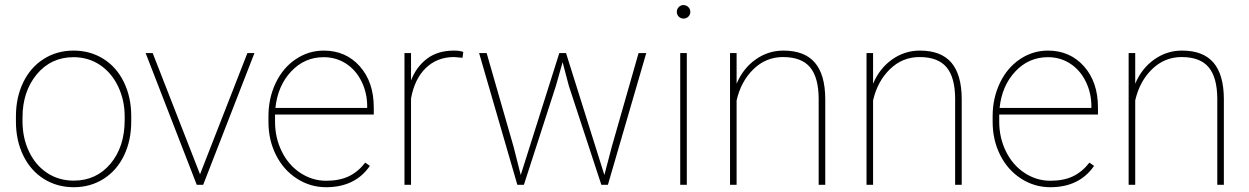

<svg xmlns="http://www.w3.org/2000/svg" viewBox="-20 -741 5010 770"><path d="M43.9 -274.4Q43.9 -350.1 73 -410.4Q102.1 -470.7 155 -504.4Q208 -538.1 274.9 -538.1Q341.3 -538.1 394 -505.4Q446.8 -472.7 476.3 -412.6Q505.9 -352.5 506.3 -277.3V-253.9Q506.3 -177.7 477.5 -117.7Q448.7 -57.6 395.8 -23.9Q342.8 9.8 275.9 9.8Q209 9.8 156 -23.4Q103 -56.6 73.7 -116.5Q44.4 -176.3 43.9 -251ZM70.3 -253.9Q70.3 -188 96.4 -133.1Q122.6 -78.1 169.2 -47.4Q215.8 -16.6 275.9 -16.6Q366.2 -16.6 423.1 -84.5Q480 -152.3 480 -259.3V-274.4Q480 -339.4 453.6 -394.5Q427.2 -449.7 380.6 -480.7Q334 -511.7 274.9 -511.7Q184.6 -511.7 127.4 -442.9Q70.3 -374 70.3 -269.5Z M782.2 -42 972.2 -528.3H1000.5L794.9 0H769L564 -528.3H592.3Z M1288.1 9.8Q1224.1 9.8 1170.7 -24.7Q1117.2 -59.1 1086.9 -119.1Q1056.6 -179.2 1056.6 -252.4V-274.4Q1056.6 -347.7 1085.9 -408.7Q1115.2 -469.7 1166.5 -503.9Q1217.8 -538.1 1278.3 -538.1Q1366.7 -538.1 1422.9 -475.1Q1479 -412.1 1479 -309.6V-281.7H1083V-252.9Q1083 -188.5 1110.1 -133.5Q1137.2 -78.6 1184.8 -47.4Q1232.4 -16.1 1288.1 -16.1Q1341.3 -16.1 1378.7 -33.9Q1416 -51.8 1444.8 -88.9L1463.4 -75.7Q1404.3 9.8 1288.1 9.8ZM1278.3 -511.7Q1201.2 -511.7 1147.5 -454.3Q1093.8 -397 1084.5 -308.1H1452.6V-314.5Q1452.6 -368.2 1429.9 -414.3Q1407.2 -460.4 1367.4 -486.1Q1327.6 -511.7 1278.3 -511.7Z M1835 -509.3 1800.8 -512.2Q1733.4 -512.2 1688 -468.5Q1642.6 -424.8 1628.4 -346.2V0H1602.1V-528.3H1628.4V-418.5Q1649.9 -473.6 1692.9 -505.9Q1735.8 -538.1 1800.8 -538.1Q1823.7 -538.1 1837.9 -532.7Z M2039.6 -152.8 2068.4 -39.1 2223.1 -528.3H2250L2403.8 -39.1L2433.6 -152.8L2541 -528.3H2571.8L2418 0H2391.6L2261.2 -397L2236.3 -491.7L2209.5 -397L2081.1 0H2054.7L1901.4 -528.3H1931.6Z M2734.4 0H2708V-528.3H2734.4ZM2694.3 -693.4Q2694.3 -704.6 2702.1 -712.6Q2710 -720.7 2721.2 -720.7Q2732.4 -720.7 2740.5 -712.6Q2748.5 -704.6 2748.5 -693.4Q2748.5 -682.1 2740.5 -674.3Q2732.4 -666.5 2721.2 -666.5Q2710 -666.5 2702.1 -674.3Q2694.3 -682.1 2694.3 -693.4Z M2934.1 -405.3Q2960 -466.8 3010.3 -502.4Q3060.5 -538.1 3121.6 -538.1Q3206.5 -538.1 3247.8 -490Q3289.1 -441.9 3289.6 -344.7V0H3263.2V-345.7Q3262.7 -430.7 3228.5 -471.4Q3194.3 -512.2 3120.1 -512.2Q3051.8 -512.2 3001.7 -463.6Q2951.7 -415 2934.1 -338.4V0H2907.7V-528.3H2934.1Z M3481.4 -405.3Q3507.3 -466.8 3557.6 -502.4Q3607.9 -538.1 3668.9 -538.1Q3753.9 -538.1 3795.2 -490Q3836.4 -441.9 3836.9 -344.7V0H3810.5V-345.7Q3810.1 -430.7 3775.9 -471.4Q3741.7 -512.2 3667.5 -512.2Q3599.1 -512.2 3549.1 -463.6Q3499 -415 3481.4 -338.4V0H3455.1V-528.3H3481.4Z M4192.4 9.8Q4128.4 9.8 4075 -24.7Q4021.5 -59.1 3991.2 -119.1Q3960.9 -179.2 3960.9 -252.4V-274.4Q3960.9 -347.7 3990.2 -408.7Q4019.5 -469.7 4070.8 -503.9Q4122.1 -538.1 4182.6 -538.1Q4271 -538.1 4327.1 -475.1Q4383.3 -412.1 4383.3 -309.6V-281.7H3987.3V-252.9Q3987.3 -188.5 4014.4 -133.5Q4041.5 -78.6 4089.1 -47.4Q4136.7 -16.1 4192.4 -16.1Q4245.6 -16.1 4283 -33.9Q4320.3 -51.8 4349.1 -88.9L4367.7 -75.7Q4308.6 9.8 4192.4 9.8ZM4182.6 -511.7Q4105.5 -511.7 4051.8 -454.3Q3998 -397 3988.8 -308.1H4356.9V-314.5Q4356.9 -368.2 4334.2 -414.3Q4311.5 -460.4 4271.7 -486.1Q4231.9 -511.7 4182.6 -511.7Z M4532.7 -405.3Q4558.6 -466.8 4608.9 -502.4Q4659.2 -538.1 4720.2 -538.1Q4805.2 -538.1 4846.4 -490Q4887.7 -441.9 4888.2 -344.7V0H4861.8V-345.7Q4861.3 -430.7 4827.1 -471.4Q4793 -512.2 4718.8 -512.2Q4650.4 -512.2 4600.3 -463.6Q4550.3 -415 4532.7 -338.4V0H4506.3V-528.3H4532.7Z"/></svg>

Font: TypoPRO Roboto
Style: Regular
Weight: 250
Designer: Google
Version: Version 2.136; 2016